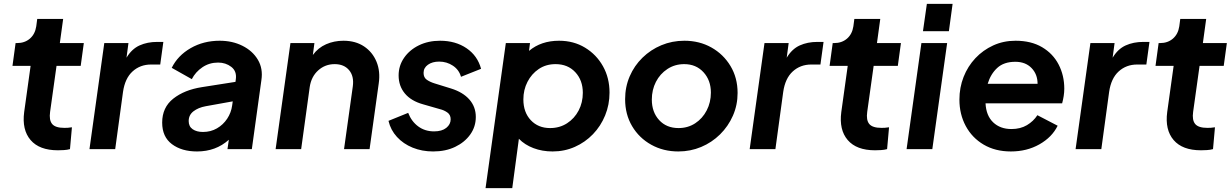

<svg xmlns="http://www.w3.org/2000/svg" viewBox="-20 -765 6320 985"><path d="M277 6Q182 6 137 -46.5Q92 -99 104 -190L137 -427H44L60 -544H67Q107 -544 133.5 -567Q160 -590 166 -630L171 -668H304L287 -544H410L394 -427H270L237 -191Q231 -149 247.5 -129Q264 -109 310 -109Q319 -109 328 -109.5Q337 -110 349 -112L339 0Q325 4 307.5 5Q290 6 277 6Z M439 0 515 -544H639L629 -469Q656 -514 696 -532Q736 -550 786 -550H818L802 -434H755Q699 -434 660 -398.5Q621 -363 611 -293L571 0Z M991 12Q912 12 862 -25.5Q812 -63 812 -136Q812 -214 869 -259Q926 -304 1016 -318L1188 -345L1190 -360Q1195 -400 1166.5 -422Q1138 -444 1099 -444Q1054 -444 1018.5 -420Q983 -396 964 -359L861 -417Q892 -480 958 -518Q1024 -556 1107 -556Q1172 -556 1224 -530Q1276 -504 1303 -458.5Q1330 -413 1321 -354L1272 0H1147L1154 -48Q1087 12 991 12ZM948 -144Q948 -116 968.5 -102Q989 -88 1021 -88Q1061 -88 1093 -106.5Q1125 -125 1145.5 -156Q1166 -187 1171 -224L1174 -245L1035 -220Q997 -213 972.5 -194Q948 -175 948 -144Z M1394 0 1470 -544H1593L1585 -483Q1612 -520 1653 -538Q1694 -556 1742 -556Q1804 -556 1847.5 -527Q1891 -498 1911.5 -448.5Q1932 -399 1923 -337L1876 0H1745L1790 -322Q1797 -374 1771 -405Q1745 -436 1697 -436Q1648 -436 1612.5 -404Q1577 -372 1569 -319L1525 0Z M2202 12Q2145 12 2097 -7.5Q2049 -27 2016.5 -62.5Q1984 -98 1973 -145L2074 -186Q2091 -142 2125.5 -116.5Q2160 -91 2207 -91Q2247 -91 2269.5 -109Q2292 -127 2292 -153Q2292 -176 2275 -188Q2258 -200 2237 -205L2150 -230Q2089 -247 2057 -285.5Q2025 -324 2025 -378Q2025 -428 2053 -468.5Q2081 -509 2129 -532.5Q2177 -556 2238 -556Q2317 -556 2373.5 -517.5Q2430 -479 2448 -412L2345 -371Q2335 -407 2303.5 -428Q2272 -449 2233 -449Q2198 -449 2175.5 -433Q2153 -417 2153 -391Q2153 -367 2170 -355.5Q2187 -344 2210 -337L2294 -311Q2355 -292 2388 -254.5Q2421 -217 2421 -165Q2421 -115 2392.5 -75Q2364 -35 2315 -11.5Q2266 12 2202 12Z M2471 200 2575 -544H2699L2694 -504Q2756 -556 2848 -556Q2923 -556 2981.5 -520.5Q3040 -485 3073.5 -425Q3107 -365 3107 -290Q3107 -228 3084.5 -173Q3062 -118 3022 -76.5Q2982 -35 2929 -11.5Q2876 12 2815 12Q2762 12 2717 -5Q2672 -22 2642 -53L2608 200ZM2802 -108Q2851 -108 2889 -132.5Q2927 -157 2948.5 -198Q2970 -239 2970 -289Q2970 -353 2931.5 -394.5Q2893 -436 2830 -436Q2781 -436 2744 -411Q2707 -386 2686 -345Q2665 -304 2665 -255Q2665 -189 2703 -148.5Q2741 -108 2802 -108Z M3460 12Q3383 12 3321 -22.5Q3259 -57 3223 -117.5Q3187 -178 3187 -256Q3187 -319 3210.5 -373.5Q3234 -428 3276 -469Q3318 -510 3373 -533Q3428 -556 3491 -556Q3568 -556 3629.5 -521.5Q3691 -487 3727.5 -426.5Q3764 -366 3764 -288Q3764 -226 3740 -171.5Q3716 -117 3674 -75.5Q3632 -34 3577 -11Q3522 12 3460 12ZM3461 -108Q3509 -108 3546.5 -132.5Q3584 -157 3605.5 -198.5Q3627 -240 3627 -290Q3627 -353 3589 -394.5Q3551 -436 3490 -436Q3442 -436 3404 -411Q3366 -386 3345 -345Q3324 -304 3324 -254Q3324 -190 3361.5 -149Q3399 -108 3461 -108Z M3826 0 3902 -544H4026L4016 -469Q4043 -514 4083 -532Q4123 -550 4173 -550H4205L4189 -434H4142Q4086 -434 4047 -398.5Q4008 -363 3998 -293L3958 0Z M4469 6Q4374 6 4329 -46.5Q4284 -99 4296 -190L4329 -427H4236L4252 -544H4259Q4299 -544 4325.5 -567Q4352 -590 4358 -630L4363 -668H4496L4479 -544H4602L4586 -427H4462L4429 -191Q4423 -149 4439.5 -129Q4456 -109 4502 -109Q4511 -109 4520 -109.5Q4529 -110 4541 -112L4531 0Q4517 4 4499.5 5Q4482 6 4469 6Z M4715 -605 4735 -745H4867L4848 -605ZM4631 0 4707 -544H4839L4763 0Z M5166 12Q5086 12 5026.5 -23Q4967 -58 4934.5 -118.5Q4902 -179 4902 -254Q4902 -316 4923.5 -370.5Q4945 -425 4984 -466.5Q5023 -508 5075.5 -532Q5128 -556 5190 -556Q5270 -556 5326 -523Q5382 -490 5411 -434Q5440 -378 5440 -310Q5440 -292 5437 -272.5Q5434 -253 5429 -235H5036Q5039 -172 5075 -137.5Q5111 -103 5169 -103Q5215 -103 5248.5 -123Q5282 -143 5302 -174L5406 -120Q5377 -61 5312.5 -24.5Q5248 12 5166 12ZM5189 -448Q5130 -448 5096 -416.5Q5062 -385 5047 -335H5303Q5303 -384 5272 -416Q5241 -448 5189 -448Z M5498 0 5574 -544H5698L5688 -469Q5715 -514 5755 -532Q5795 -550 5845 -550H5877L5861 -434H5814Q5758 -434 5719 -398.5Q5680 -363 5670 -293L5630 0Z M6141 6Q6046 6 6001 -46.5Q5956 -99 5968 -190L6001 -427H5908L5924 -544H5931Q5971 -544 5997.5 -567Q6024 -590 6030 -630L6035 -668H6168L6151 -544H6274L6258 -427H6134L6101 -191Q6095 -149 6111.5 -129Q6128 -109 6174 -109Q6183 -109 6192 -109.5Q6201 -110 6213 -112L6203 0Q6189 4 6171.5 5Q6154 6 6141 6Z"/></svg>

Font: Plus Jakarta Sans
Style: Bold Italic
Weight: 700
Italic angle: -8°
Designer: Gumpita Rahayu
Foundry: Tokotype
Version: Version 2.071; ttfautohint (v1.8.4.7-5d5b);gftools[0.9.29]